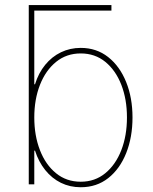

<svg xmlns="http://www.w3.org/2000/svg" viewBox="-20 -748 621 779"><path d="M108.4 -705.1 96.7 -727.5H432.1V-705.1ZM307.6 11.7Q263.7 11.7 227.1 -6.3Q190.4 -24.4 163.6 -57.9Q136.7 -91.3 122.1 -136.7H119.1V0H96.7V-727.5H119.1V-406.2H122.1Q136.2 -451.7 163.3 -484.9Q190.4 -518.1 227.3 -535.9Q264.2 -553.7 307.6 -553.7Q371.6 -553.7 418.7 -516.6Q465.8 -479.5 491.7 -415.5Q517.6 -351.6 517.6 -271.5Q517.6 -190.9 491.9 -126.7Q466.3 -62.5 419.2 -25.4Q372.1 11.7 307.6 11.7ZM307.6 -10.7Q365.2 -10.7 407.2 -45.2Q449.2 -79.6 472.2 -138.7Q495.1 -197.8 495.1 -271.5Q495.1 -345.2 472.2 -404.1Q449.2 -462.9 407.2 -497.1Q365.2 -531.2 307.6 -531.2Q250 -531.2 207.8 -497.1Q165.5 -462.9 142.3 -404.1Q119.1 -345.2 119.1 -271.5Q119.1 -197.8 142.1 -138.7Q165 -79.6 207.3 -45.2Q249.5 -10.7 307.6 -10.7Z"/></svg>

Font: Inter Tight Thin
Style: Regular
Weight: 250
Designer: Rasmus Andersson
Foundry: rsms
Version: Version 3.004